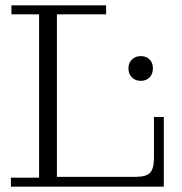

<svg xmlns="http://www.w3.org/2000/svg" viewBox="-20 -702 684 722"><path d="M21 0V-34H127V-648H23V-682H379V-648H194V0ZM194 0V-37H596V0ZM490 -37Q530 -37 544.5 -52.5Q559 -68 559 -109V-262H596V-37ZM509 -398Q489 -398 476 -411Q463 -424 463 -445Q463 -465 476 -478Q489 -491 509 -491Q530 -491 542.5 -478.5Q555 -466 555 -445Q555 -424 542.5 -411Q530 -398 509 -398Z"/></svg>

Font: Montagu Slab 144pt Light
Style: Regular
Weight: 300
Designer: Florian Karsten
Foundry: Florian Karsten
Version: Version 1.000